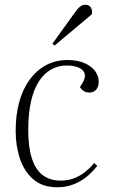

<svg xmlns="http://www.w3.org/2000/svg" viewBox="-20 -775 475 809"><path d="M264 -522Q308 -522 337.5 -508.5Q367 -495 381.5 -474.5Q396 -454 396 -432Q396 -409 385 -397Q374 -385 357 -385Q343 -385 333 -391.5Q323 -398 317 -408L328 -426Q341 -448 337 -464Q333 -480 313 -489.5Q293 -499 261 -499Q225 -499 195 -482Q165 -465 143.5 -431.5Q122 -398 110.5 -347Q99 -296 99 -226Q99 -156 114 -108.5Q129 -61 159.5 -37.5Q190 -14 235 -14Q260 -14 283.5 -21Q307 -28 330.5 -44.5Q354 -61 377 -88L390 -76Q375 -57 357 -40.5Q339 -24 318.5 -12Q298 0 274 7Q250 14 221 14Q160 14 121.5 -18.5Q83 -51 64.5 -105Q46 -159 46 -223Q46 -290 61 -345Q76 -400 105 -439.5Q134 -479 174 -500.5Q214 -522 264 -522ZM291 -716Q307 -739 317 -747Q327 -755 340 -755Q356 -755 363 -743Q370 -731 367 -715L210 -583L201 -591Z"/></svg>

Font: Literata 60pt ExtraLight
Style: Italic
Weight: 250
Italic angle: -2°
Designer: Latin by Veronika Burian and Jose Scaglione. Greek by Irene Vlachou. Cyrillic by Vera Evstafieva
Foundry: TypeTogether
Version: Version 3.103;gftools[0.9.29]